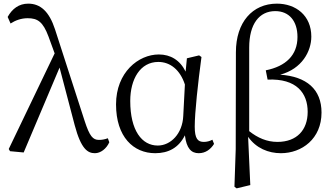

<svg xmlns="http://www.w3.org/2000/svg" viewBox="-20 -827 1830 1054"><path d="M572 -68C553 -61 538 -59 523 -59C490 -59 472 -79 445 -162L282 -666C250 -764 202 -807 135 -807C84 -807 47 -779 22 -734L38 -698C64 -715 96 -727 132 -727C187 -727 216 -707 246 -627L280 -534L28 -9L35 3L110 10L307 -456L390 -140C425 -8 462 14 501 14C532 14 564 -10 580 -46Z M986 -191C982 -93 917 -28 846 -28C759 -28 695 -110 695 -273C695 -393 750 -487 849 -487C915 -487 969 -443 995 -363ZM1146 -60C1131 -52 1115 -48 1099 -48C1066 -48 1049 -65 1049 -132C1049 -209 1067 -373 1086 -514L1073 -523L1006 -507L999 -434C968 -497 916 -528 852 -528C740 -528 617 -430 617 -254C617 -75 713 14 832 14C905 14 961 -16 995 -84C1004 -12 1030 14 1071 14C1109 14 1137 -8 1155 -37Z M1348 -566C1348 -695 1403 -766 1491 -766C1567 -766 1613 -712 1613 -624C1613 -524 1549 -463 1439 -441L1449 -390C1609 -397 1669 -315 1669 -213C1669 -114 1610 -48 1503 -48C1445 -48 1395 -70 1348 -107ZM1274 -8 1267 198 1279 207 1354 189 1342 -76C1386 -13 1454 14 1522 14C1637 14 1745 -65 1745 -209C1745 -337 1663 -407 1518 -417C1638 -449 1689 -546 1689 -626C1689 -742 1604 -807 1500 -807C1366 -807 1275 -705 1275 -540Z"/></svg>

Font: Source Han Serif
Style: Regular
Weight: 400
Designer: Ryoko NISHIZUKA 西塚涼子 (kana & ideographs); Frank Grießhammer (Latin, Greek & Cyrillic); Wenlong ZHANG 张文龙 (bopomofo); San
Foundry: Adobe Systems Incorporated
Version: Version 1.001;PS 1.001;hotconv 16.6.54;makeotf.lib2.5.65590